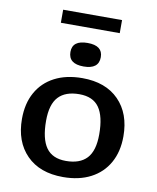

<svg xmlns="http://www.w3.org/2000/svg" viewBox="-94 -938 833 1021"><g transform="rotate(10 322.0 -428.0)"><path d="M316.5 11Q190.5 11 119.5 -61.2Q48.5 -133.5 48.5 -256.5Q48.5 -339 82 -399.2Q115.5 -459.5 178.2 -492.2Q241 -525 328 -525Q454 -525 525 -452.8Q596 -380.5 596 -257.5Q596 -175 562.2 -114.8Q528.5 -54.5 465.8 -21.8Q403 11 316.5 11ZM317 -76Q392 -76 429.8 -116.5Q467.5 -157 467.5 -245.5Q467.5 -343 434 -390.5Q400.5 -438 327 -438Q252 -438 214.2 -397.5Q176.5 -357 176.5 -268.5Q176.5 -171 210.2 -123.5Q244 -76 317 -76ZM322.5 -587Q240.5 -587 240.5 -651.5Q240.5 -714 322.5 -714Q404.5 -714 404.5 -651.5Q404.5 -587 322.5 -587ZM163.5 -795V-865.5H481.5V-795Z"/></g></svg>

Font: Newsreader Caption Medium
Style: Regular
Weight: 500
Designer: Hugues Gentile
Foundry: Production Type
Version: Version 1.001